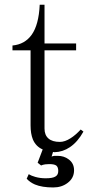

<svg xmlns="http://www.w3.org/2000/svg" viewBox="-20 -658 415 819"><path d="M140.6 36.1 155.3 47.9Q161.1 44.9 172.9 43Q182.6 42 190.4 42Q210.9 42 219.7 47.9Q228.5 54.7 228.5 71.3Q228.5 87.9 216.8 94.7Q205.1 102.5 174.8 102.5Q151.4 102.5 130.9 96.7Q113.3 91.8 102.5 85L93.8 104.5Q108.4 120.1 128.9 128.9Q159.2 141.6 207 141.6Q243.2 141.6 268.6 122.1Q295.9 101.6 295.9 68.4Q295.9 38.1 272.5 21.5Q252.9 6.8 226.6 6.8Q218.8 6.8 211.9 6.8Q205.1 7.8 200.2 9.8L206.1 -9.8L212.9 -8.8Q248 -9.8 278.3 -30.3Q311.5 -52.7 335.9 -96.7L324.2 -105.5Q302.7 -82 281.2 -68.4Q256.8 -52.7 235.4 -52.7Q203.1 -52.7 186.5 -67.4Q169.9 -82 169.9 -109.4V-443.4H304.7V-472.7H169.9V-637.7H149.4Q145.5 -552.7 115.2 -509.8Q85.9 -468.8 33.2 -463.9V-443.4H110.4V-123Q110.4 -87.9 120.1 -63.5Q132.8 -33.2 162.1 -20.5Z"/></svg>

Font: Batang
Style: Regular
Weight: 400
Version: Version 2.21